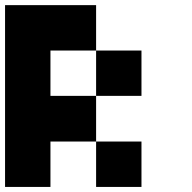

<svg xmlns="http://www.w3.org/2000/svg" viewBox="-20 -740 761 760"><path d="M179.7 -179.7Q179.7 -120.1 179.7 0Q120.1 0 0 0Q0 -240.2 0 -719.7Q59.6 -719.7 179.7 -719.7Q240.2 -719.7 360.4 -719.7Q360.4 -660.2 360.4 -540Q299.8 -540 179.7 -540Q179.7 -480.5 179.7 -360.4Q240.2 -360.4 360.4 -360.4Q360.4 -299.8 360.4 -179.7Q299.8 -179.7 179.7 -179.7ZM360.4 -540Q419.9 -540 540 -540Q540 -480.5 540 -360.4Q480.5 -360.4 360.4 -360.4Q360.4 -419.9 360.4 -540ZM360.4 -179.7Q419.9 -179.7 540 -179.7Q540 -120.1 540 0Q480.5 0 360.4 0Q360.4 -59.6 360.4 -179.7Z"/></svg>

Font: Pixelfont
Style: 5 px
Weight: 400
Designer: Eugene Lysy
Version: Version 1.0.2 (beta)